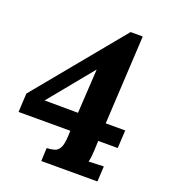

<svg xmlns="http://www.w3.org/2000/svg" viewBox="-132 -811 797 906"><g transform="rotate(20 266.5 -358.0)"><path d="M180 0 183 -66Q206 -67 222 -72Q238 -77 247.5 -95Q257 -113 259 -153L260 -181H0L5 -275L368 -716H429L405 -271H503L498 -181H400L398 -131Q397 -112 395.5 -99.5Q394 -87 391 -74L466 -77L462 0ZM265 -273 278 -494H277L97 -274Z"/></g></svg>

Font: Lora
Style: Bold Italic
Weight: 700
Italic angle: -3°
Designer: Olga Karpushina, Alexei Vanyashin (Cyrillic)
Foundry: Cyreal
Version: Version 3.004